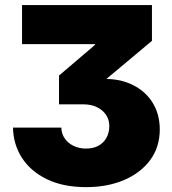

<svg xmlns="http://www.w3.org/2000/svg" viewBox="-20 -748 697 778"><path d="M329.1 10.3Q235.8 10.3 169.7 -22Q103.5 -54.2 68.6 -108.9Q33.7 -163.6 32.7 -231H228.5Q229 -206.5 242.2 -187.3Q255.4 -168 277.8 -157Q300.3 -146 328.6 -146Q357.4 -146 378.4 -157.2Q399.4 -168.5 411.1 -189.2Q422.9 -210 422.9 -237.8Q422.9 -262.7 409.7 -282.5Q396.5 -302.2 373 -313.7Q349.6 -325.2 318.4 -325.2H219.2V-441.9L365.2 -566.4V-569.3H69.3V-727.5H595.7V-582.5L353.5 -379.9V-424.3Q438 -436 499.5 -411.9Q561 -387.7 594.2 -338.4Q627.4 -289.1 627.4 -223.6Q627.4 -152.3 588.9 -99.9Q550.3 -47.4 482.9 -18.6Q415.5 10.3 329.1 10.3Z"/></svg>

Font: Inter 20pt Black
Style: Regular
Weight: 900
Version: Version 4.001;git-66647c0bb